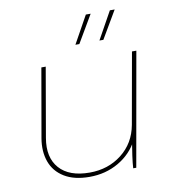

<svg xmlns="http://www.w3.org/2000/svg" viewBox="-81 -791 778 866"><g transform="rotate(-10 307.5 -358.0)"><path d="M76 -205 131 -520H151L96 -203Q81 -116 125.5 -65.5Q170 -15 264 -15Q349 -15 411 -63.5Q473 -112 488 -194L546 -520H566L474 0H460Q461 -21 466 -57Q471 -93 478 -135L484 -125Q453 -65 393.5 -30.5Q334 4 260 4Q190 4 145 -23.5Q100 -51 83 -98.5Q66 -146 76 -205ZM370 -720H392L318 -594H300ZM480 -720H502L428 -594H410Z"/></g></svg>

Font: Fixel Italic Variable 20240409 Display Thin
Style: Italic
Weight: 100
Italic angle: -10°
Designer: AlfaBravo + MacPaw
Foundry: Kyrylo Tkachov, Marchela Mozhyna, Serhii Makarenko, Maria Weinstein, Zakhar Kryvoshyya
Version: Version 1.211;Glyphs 3.2 (3225)